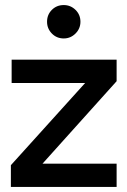

<svg xmlns="http://www.w3.org/2000/svg" viewBox="-20 -739 504 759"><path d="M23 0V-86L369 -469L370 -411H26V-503H441V-418L95 -33L94 -92H441V0ZM232 -587Q204 -587 185 -606.5Q166 -626 166 -653Q166 -681 185 -700Q204 -719 232 -719Q259 -719 278.5 -700Q298 -681 298 -653Q298 -626 278.5 -606.5Q259 -587 232 -587Z"/></svg>

Font: Fustat SemiBold
Style: Regular
Weight: 600
Designer: Mohamed Gaber, Khaled Hosny, Laura Garcia Mut
Foundry: Kief Type Foundry, Alif Type Foundry, Hard Type Foundry
Version: Version 1.007